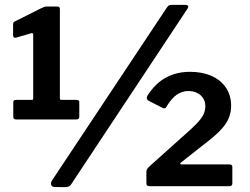

<svg xmlns="http://www.w3.org/2000/svg" viewBox="-20 -770 1032 794"><path d="M296.7 -356.9Q307.9 -356.9 307.9 -347.5V-287.1Q307.9 -276 295.3 -276H46.7Q34.9 -276 34.9 -286.4V-347.5Q34.9 -356.9 46 -356.9H111.5Q117.3 -356.9 117.3 -362V-625.8Q117.3 -635 109.3 -632.6L47.7 -614.7Q34.1 -610.9 34.1 -625.8V-668.2Q34.1 -674.5 36.1 -677.3Q38 -680 43.6 -682.5L149.1 -735.4Q157.4 -739.6 162.4 -741.3Q167.4 -743 174.9 -743H218.3Q227.6 -743 227.6 -732V-363.7Q227.6 -356.9 233.7 -356.9H296.7ZM273.7 -6.9Q266.6 4 248.7 4L207.1 3.3Q193.7 3.3 191.6 -6.1Q189.5 -15.4 195.7 -24.7L670.4 -739.3Q676 -747.6 681.5 -748.8Q687 -750 693.8 -750H746.6Q753.4 -750 757.1 -746.4Q760.7 -742.7 754.9 -733.4ZM731.6 -201.7Q772.1 -236.8 793.1 -258.7Q814.1 -280.6 821.6 -296.9Q829.1 -313.2 829.1 -331.3Q829.1 -350.5 819.7 -364.4Q810.4 -378.3 794.8 -385.9Q779.2 -393.6 758.9 -393.6Q733.7 -393.6 711.3 -378.5Q688.8 -363.4 667.5 -327.1Q662.8 -318 650.4 -324.7L594.4 -353.4Q588.2 -357.4 587.2 -362.8Q586.1 -368.2 589.5 -374.1Q621.9 -425 665.9 -449Q709.8 -473 766 -473Q816.1 -473 854.3 -456.2Q892.5 -439.4 914.1 -407.7Q935.8 -375.9 935.8 -331.6Q935.8 -306.5 926.9 -283.8Q918.1 -261.2 898.3 -238.8Q878.6 -216.4 845.3 -190L728.7 -98.1Q725 -95.1 725.4 -92.6Q725.8 -90.1 732.7 -90.1H928.4Q940.8 -90.1 940.8 -80.1V-11.4Q940.8 0 927.9 0H599.5Q592 0 588.7 -2.7Q585.4 -5.4 585.4 -13.7V-61.3Q585.4 -67.2 589.9 -73.3Q594.4 -79.5 614.3 -96.6Z"/></svg>

Font: Libre Franklin Thin
Style: Regular
Weight: 100
Designer: Pablo Impallari, Rodrigo Fuenzalida, Nhung Nguyen
Foundry: Impallari Type
Version: Version 3.000